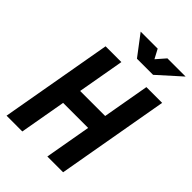

<svg xmlns="http://www.w3.org/2000/svg" viewBox="-257 -1008 1118 1118"><g transform="rotate(45 301.5 -449.0)"><path d="M350.6 0 400.9 -285.6H194.8L144.5 0H14.6L136.7 -693.4H266.6L215.8 -404.8H421.9L472.7 -693.4H602.5L480.5 0ZM316.9 -771.5 220.7 -898.4H360.8L391.1 -841.3L440.9 -898.4H590.8L449.7 -771.5Z"/></g></svg>

Font: CaskaydiaCove NFP
Style: Bold Italic
Weight: 700
Italic angle: -10°
Designer: Aaron Bell
Foundry: Saja Typeworks
Version: Version 2111.001; VTT 6.35;Nerd Fonts 3.1.1